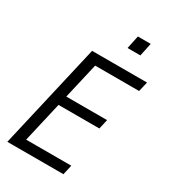

<svg xmlns="http://www.w3.org/2000/svg" viewBox="-222 -1036 1006 1141"><g transform="rotate(30 281.0 -465.0)"><path d="M19 0 185 -720H260L94 0ZM61 0 76 -67H419L404 0ZM139 -342 154 -408H468L453 -342ZM211 -653 227 -720H562L546 -653ZM359 -840 378 -930H466L447 -840Z"/></g></svg>

Font: Instrument Sans SemiCondensed
Style: Italic
Weight: 400
Width: 4
Italic angle: -13°
Designer: Rodrigo Fuenzalida
Foundry: fragTYPE
Version: Version 1.000;gftools[0.9.28]